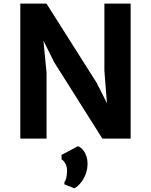

<svg xmlns="http://www.w3.org/2000/svg" viewBox="-20 -763 832 1057"><path d="M318.8 89.8V114.3C332.5 120.6 349.1 147 349.1 172.9C349.1 209 343.3 229.5 334.5 239.3V252L388.7 273.4C409.2 266.1 461.9 216.3 461.9 137.2C461.9 81.1 429.2 46.9 408.7 42ZM91.8 0H236.3V-361.8L219.2 -539.1L278.3 -420.4L543.5 0H699.2V-743.2H554.7V-373.5L568.8 -194.8L512.7 -306.2L235.8 -743.2H91.8Z"/></svg>

Font: Merriweather Sans
Style: Bold
Weight: 700
Designer: Eben Sorkin ( eben@eyebytes.com )
Foundry: Eben Sorkin
Version: Version 1.003